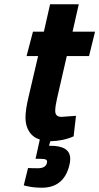

<svg xmlns="http://www.w3.org/2000/svg" viewBox="-20 -648 464 897"><path d="M209 33C209 33 215 12 215 12C215 12 215 12 215 12C254 11 290 4 324 -11C324 -11 335 -107 335 -107C335 -107 267 -102 267 -102C267 -102 267 -102 267 -102C248 -102 238 -111 238 -130C238 -130 238 -130 238 -130C238 -145 241 -163 246 -186C246 -186 292 -386 292 -386C292 -386 396 -386 396 -386C396 -386 424 -500 424 -500C424 -500 319 -500 319 -500C319 -500 348 -628 348 -628C348 -628 214 -628 214 -628C214 -628 185 -500 185 -500C185 -500 134 -500 134 -500C134 -500 104 -386 104 -386C104 -386 158 -386 158 -386C158 -386 114 -198 114 -198C114 -198 114 -198 114 -198C104 -157 99 -123 99 -98C99 -73 105 -51 116 -34C127 -16 144 -3 166 4C166 4 146 94 146 94C146 94 168 94 168 94C168 94 168 94 168 94C181 94 190 95 195 98C200 101 201 106 199 114C199 114 199 114 199 114C195 130 181 138 157 138C157 138 157 138 157 138C146 138 131 138 111 137C111 137 91 218 91 218C91 218 103 221 103 221C103 221 103 221 103 221C124 226 148 229 175 229C175 229 175 229 175 229C244 229 287 194 304 124C304 124 304 124 304 124C307 113 308 103 308 94C308 94 308 94 308 94C308 53 277 33 215 33C215 33 209 33 209 33Z"/></svg>

Font: My Font
Style: Bold Italic
Weight: 500
Version: Version 0.001